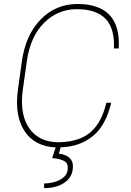

<svg xmlns="http://www.w3.org/2000/svg" viewBox="-20 -741 669 978"><path d="M276.9 -16.6Q339.8 -16.6 388.4 -35.9Q437 -55.2 470.5 -99.4Q503.9 -143.6 522 -217.8H546.4Q519 -100.6 451.9 -46.9Q384.8 6.8 288.6 9.3L279.8 42Q300.3 43.9 317.9 52.2Q335.4 60.5 345 77.6Q354.5 94.7 350.1 124.5Q344.2 166 304.9 191.7Q265.6 217.3 204.6 217.3V193.4Q229.5 193.4 256.1 186.3Q282.7 179.2 302 163.8Q321.3 148.4 324.7 124.5Q329.1 92.3 308.6 80.1Q288.1 67.9 245.6 64L263.7 9.8Q155.8 4.9 104.2 -74.5Q52.7 -153.8 71.8 -287.6L91.3 -428.2Q110.4 -563 187 -641.8Q263.7 -720.7 375.5 -720.7Q443.4 -720.7 491.9 -697.8Q540.5 -674.8 564.7 -624.8Q588.9 -574.7 585 -494.1H560.5Q564.5 -598.6 516.4 -646.5Q468.3 -694.3 372.1 -694.3Q273.4 -694.3 203.6 -623.8Q133.8 -553.2 116.7 -429.2L96.7 -287.6Q84.5 -203.1 103 -142.3Q121.6 -81.5 166.5 -49.1Q211.4 -16.6 276.9 -16.6Z"/></svg>

Font: Robert Sans Thin
Style: Italic
Weight: 100
Italic angle: -8°
Designer: Christian Robertson (extended by Adam Twardoch)
Foundry: Google
Version: Version 12.135;April 2, 2019;FontCreator 11.5.0.2425 64-bit;